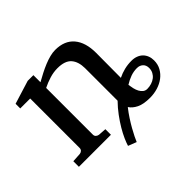

<svg xmlns="http://www.w3.org/2000/svg" viewBox="-147 -666 954 954"><g transform="rotate(-45 329.5 -189.0)"><path d="M615.2 -100.1Q615.2 -120.6 602.8 -131.8Q590.3 -143.1 571.8 -143.1Q548.3 -143.1 526.4 -135.3Q504.4 -127.4 482.9 -113.8Q484.9 -99.1 488.3 -84.7Q491.7 -70.3 498 -58.8Q504.4 -47.4 513.4 -40.3Q522.5 -33.2 535.2 -33.2Q550.8 -33.2 565.4 -37.8Q580.1 -42.5 591.1 -51Q602.1 -59.6 608.6 -72Q615.2 -84.5 615.2 -100.1ZM659.2 -109.9Q659.2 -82 647 -60.3Q634.8 -38.6 614.7 -23.4Q594.7 -8.3 568.4 -0.2Q542 7.8 514.2 7.8Q467.8 7.8 441.4 -5.4Q415 -18.6 402.8 -38.1Q385.3 -16.1 370.4 6.8Q355.5 29.8 343.8 50.5Q332 71.3 323.7 88.4Q315.4 105.5 311 116.2L267.1 99.1Q271.5 84 281.7 60.8Q292 37.6 307.6 11.2Q323.2 -15.1 343.8 -43Q364.3 -70.8 389.2 -96.2V-323.2Q389.2 -370.6 366.7 -396.2Q344.2 -421.9 292 -421.9Q264.2 -421.9 236.3 -413.3Q208.5 -404.8 183.1 -392.1V-64Q183.1 -54.7 189 -49.1Q194.8 -43.5 204.1 -42L246.1 -39.1V0H21V-39.1L68.8 -42Q78.1 -43 84 -48.8Q89.8 -54.7 89.8 -64V-411.1H20V-443.8L143.1 -481.9H183.1V-432.1Q204.1 -443.8 225.8 -455.1Q247.6 -466.3 269 -475.1Q290.5 -483.9 310.5 -489Q330.6 -494.1 348.1 -494.1Q413.6 -494.1 447.8 -453.6Q481.9 -413.1 481.9 -339.8L481 -165Q503.9 -176.3 527.8 -182.1Q551.8 -188 578.1 -188Q597.2 -188 612.3 -182.1Q627.4 -176.3 637.7 -166Q647.9 -155.8 653.6 -141.4Q659.2 -127 659.2 -109.9Z"/></g></svg>

Font: Charis SIL
Style: Regular
Weight: 400
Foundry: SIL International
Version: Version 4.112